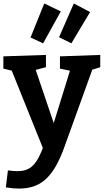

<svg xmlns="http://www.w3.org/2000/svg" viewBox="-22 -859 606 1121"><path d="M12 235 24.3 135.7Q40.3 138 54.2 139.2Q68 140.3 79.7 140.3Q123.3 140.3 151 122.8Q178.7 105.3 199 68.7Q219.3 32 240 -26L234.7 21L42.7 -456.3L55.7 -444.3L-2.3 -458.3V-530L246.3 -538.3V-466.7L176.3 -448.3L183.3 -460.3L310.3 -85.7L277 -93L390 -457.7L397 -444L328 -458.3V-530L563.3 -538.3V-466.7L500.3 -447L519.3 -459L354.3 -1.7Q333.7 55.7 309.7 100.7Q285.7 145.7 255.3 177.3Q225 209 184.2 225.5Q143.3 242 89.3 242Q55 242 12 235ZM394.7 -606 322.7 -641.7 409 -838.7 504 -788.7ZM229.7 -606 156.3 -640 236.3 -838.7 333 -792.3Z"/></svg>

Font: Bitter Thin
Style: Regular
Weight: 100
Designer: Sol Matas, and Bitter project Authors
Foundry: Sol Matas
Version: Version 2.002